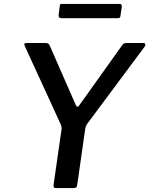

<svg xmlns="http://www.w3.org/2000/svg" viewBox="-20 -962 764 982"><path d="M713 -742Q721 -742 723 -736.5Q725 -731 721 -725L427 -330Q422 -323 419 -315.5Q416 -308 414 -290L375 -17Q374 -6 369 -3Q364 0 352 0H267Q258 0 255.5 -4.5Q253 -9 254 -17L294 -295Q296 -306 295 -311.5Q294 -317 291 -325L107 -726Q103 -734 105 -738Q107 -742 117 -742H214Q224 -742 228.5 -737.5Q233 -733 236 -725L368 -424Q375 -408 386 -424L605 -731Q611 -738 615 -740Q619 -742 629 -742H713ZM603 -928 596 -881Q595 -873 592 -871Q589 -869 579 -869H293Q285 -869 282 -874Q279 -879 280 -886L286 -933Q287 -939 288.5 -940.5Q290 -942 295 -942H593Q598 -942 601 -937.5Q604 -933 603 -928Z"/></svg>

Font: Libre Franklin Thin Medium
Style: Italic
Weight: 500
Italic angle: -8°
Version: Version 3.000